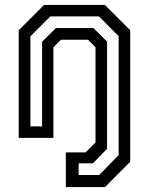

<svg xmlns="http://www.w3.org/2000/svg" viewBox="-20 -560 605 780"><path d="M247.5 200V59H328L368 18.5V-368L337.5 -398.5H227.5L197 -368V0H56V-437L159 -540H406L509 -437V97L406.5 200ZM299.5 151H383L462 70V-413L382 -493.5H184.5L103.5 -412.5V-46.5H151V-390.5L207 -446H359.5L415 -391V44.5L357.5 103.5H299.5Z"/></svg>

Font: Tourney Medium
Style: Regular
Weight: 500
Designer: Tyler Finck
Foundry: Etcetera Type Co
Version: Version 1.015